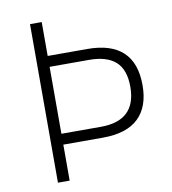

<svg xmlns="http://www.w3.org/2000/svg" viewBox="-84 -831 810 904"><g transform="rotate(-10 321.0 -379.0)"><path d="M592 -383Q592 -280 535.5 -226Q479 -172 365 -172H176V0H120V-758H176V-596H365Q592 -596 592 -383ZM365 -544H176V-224H365Q534 -224 534 -386Q534 -468 491.5 -506Q449 -544 365 -544Z"/></g></svg>

Font: Biryani ExtraLight
Style: Regular
Weight: 275
Designer: Dan Reynolds and Mathieu Reguer
Foundry: Dan Reynolds and Mathieu Reguer
Version: Version 1.004; ttfautohint (v1.1) -l 5 -r 5 -G 72 -x 0 -D la